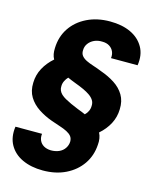

<svg xmlns="http://www.w3.org/2000/svg" viewBox="-136 -802 900 1123"><g transform="rotate(15 314.0 -240.0)"><path d="M233 232Q162 232 109 207.5Q56 183 30 136.5Q4 90 13 26H174Q171 48 179 66Q187 84 204.5 94.5Q222 105 248 106Q276 106 297.5 96.5Q319 87 331.5 68.5Q344 50 345 28Q345 8 335 -4.5Q325 -17 306.5 -26.5Q288 -36 263 -44Q238 -52 210 -62Q165 -78 127 -103Q89 -128 67 -164Q45 -200 47 -250Q48 -297 70 -338Q92 -379 130 -412Q122 -426 119 -442.5Q116 -459 117 -478Q119 -547 154 -599.5Q189 -652 250 -682Q311 -712 389 -712Q462 -712 514.5 -687.5Q567 -663 593.5 -616.5Q620 -570 610 -506H449Q452 -528 444 -546Q436 -564 418.5 -575Q401 -586 375 -586Q348 -587 326.5 -577Q305 -567 292 -549Q279 -531 279 -508Q278 -488 288.5 -475Q299 -462 317.5 -453Q336 -444 361 -436Q386 -428 413 -417Q459 -401 497 -376.5Q535 -352 556.5 -316Q578 -280 576 -230Q575 -183 553.5 -142Q532 -101 494 -68Q502 -53 505 -34.5Q508 -16 506 3Q502 70 466.5 121.5Q431 173 371 202.5Q311 232 233 232ZM386 -149Q398 -160 405 -175Q412 -190 412 -207Q413 -226 404 -240.5Q395 -255 378 -267Q361 -279 337 -290Q313 -301 283 -312Q272 -316 259 -321.5Q246 -327 237 -331Q226 -320 218.5 -304.5Q211 -289 211 -273Q210 -259 215 -247Q220 -235 230.5 -225Q241 -215 257 -206Q273 -197 293.5 -187.5Q314 -178 339 -168Q353 -163 365 -158Q377 -153 386 -149Z"/></g></svg>

Font: DM Sans 17pt Black
Style: Italic
Weight: 900
Italic angle: -10°
Version: Version 4.004;gftools[0.9.30]